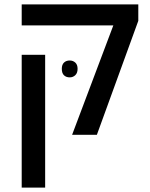

<svg xmlns="http://www.w3.org/2000/svg" viewBox="-20 -615 685 876"><path d="M309 0 497 -499H79V-595H611V-520L422 0ZM79 241V-365H186V241ZM262 -301Q262 -320 272 -329.5Q282 -339 298 -339Q313 -339 323.5 -329.5Q334 -320 334 -301Q334 -282 323.5 -272Q313 -262 298 -262Q282 -262 272 -271.5Q262 -281 262 -301Z"/></svg>

Font: Noto Sans Hebrew Medium
Style: Regular
Weight: 500
Designer: Monotype Design Team
Foundry: Monotype Imaging Inc.
Version: Version 2.003